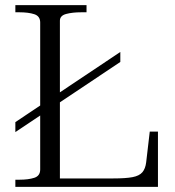

<svg xmlns="http://www.w3.org/2000/svg" viewBox="-20 -730 682 750"><path d="M40 -214 450 -488V-527L40 -253ZM318 -710H40V-682H56Q91 -682 114 -674.5Q137 -667 137 -642V-68Q137 -43 114 -35.5Q91 -28 56 -28H40V0H597V-216H565L551 -96Q548 -71 536 -57Q524 -43 497.5 -38Q471 -33 423 -33H214V-649Q214 -669 238.5 -675.5Q263 -682 297 -682H318Z"/></svg>

Font: Roboto Serif 120pt Expanded Light
Style: Regular
Weight: 300
Width: 7
Designer: Greg Gazdowicz
Foundry: Commercial Type
Version: Version 1.008